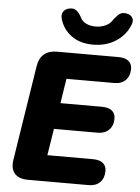

<svg xmlns="http://www.w3.org/2000/svg" viewBox="-62 -992 757 1040"><g transform="rotate(5 317.0 -472.5)"><path d="M130 0Q80 0 57 -26.5Q34 -53 42 -102L123 -617Q130 -661 156 -683Q182 -705 226 -705H560Q596 -705 615 -690Q634 -675 634 -647Q634 -608 611.5 -585.5Q589 -563 550 -563H290L269 -429H494Q530 -429 549 -414Q568 -399 568 -371Q568 -332 545 -309.5Q522 -287 484 -287H246L223 -142H470Q506 -142 525 -127Q544 -112 544 -84Q544 -45 521.5 -22.5Q499 0 461 0ZM416 -760Q346 -760 299.5 -794Q253 -828 237 -882Q229 -909 241 -925Q253 -941 275 -944Q290 -947 301 -942.5Q312 -938 320.5 -928.5Q329 -919 337 -905Q346 -883 368.5 -871Q391 -859 422 -859Q452 -859 477.5 -871Q503 -883 516 -907Q527 -920 535.5 -929Q544 -938 555.5 -942.5Q567 -947 582 -944Q605 -941 615.5 -924.5Q626 -908 615 -883Q592 -827 539.5 -793.5Q487 -760 416 -760Z"/></g></svg>

Font: Nunito ExtraLight Black
Style: Italic
Weight: 900
Italic angle: -9°
Version: Version 3.602